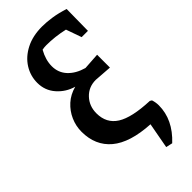

<svg xmlns="http://www.w3.org/2000/svg" viewBox="-286 -790 994 994"><g transform="rotate(-45 211.0 -293.0)"><path d="M317 159 281 151 307 10Q165 2 96 -56Q27 -114 27 -215Q27 -257 44 -295.5Q61 -334 92.5 -362.5Q124 -391 169 -403Q116 -418 80 -459Q44 -500 44 -556Q44 -607 71 -650Q98 -693 148.5 -719Q199 -745 268 -745Q301 -745 340 -739Q379 -733 422 -719L420 -561H374L344 -646Q278 -661 215 -661Q200 -661 185 -658Q158 -610 158 -564Q158 -516 189.5 -482.5Q221 -449 275 -434L366 -440V-346L269 -353Q217 -353 183 -317Q149 -281 149 -228Q149 -155 206 -119Q263 -83 390 -78L400 -72Q407 -50 407 -29Q407 75 317 159Z"/></g></svg>

Font: Piazzolla SemiBold
Style: Regular
Weight: 600
Designer: Juan Pablo del Peral
Foundry: Huerta Tipografica
Version: Version 1.330